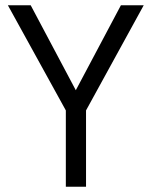

<svg xmlns="http://www.w3.org/2000/svg" viewBox="-20 -712 578 732"><path d="M528 -692H441L269 -368L97 -692H10L231 -291V0H308V-291Z"/></svg>

Font: RazerF5
Style: Regular
Weight: 400
Foundry: Razer Inc.
Version: Version 2